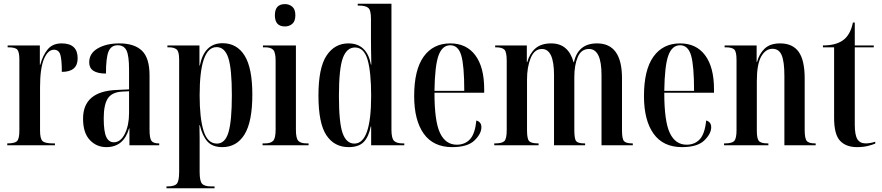

<svg xmlns="http://www.w3.org/2000/svg" viewBox="-20 -780 4737 1031"><path d="M19 0H275V-10H264Q221 -10 208 -23Q195 -36 195 -79V-310Q195 -413 216 -463Q237 -513 270 -513Q295 -513 303.5 -487.5Q312 -462 312 -394Q397 -394 397 -467Q397 -547 311 -547Q263 -547 236.5 -515.5Q210 -484 196 -432H194V-536H21V-526H24Q62 -526 73 -513.5Q84 -501 84 -459V-79Q84 -36 72 -23Q60 -10 21 -10H19Z M551 10Q644 10 673 -90H675V0H835V-10H832Q803 -10 793 -24Q783 -38 783 -85V-375Q783 -469 742 -508Q701 -547 621 -547Q552 -547 505.5 -520.5Q459 -494 459 -445Q459 -385 549 -385Q549 -471 563 -504Q577 -537 612 -537Q646 -537 659.5 -508.5Q673 -480 673 -406V-300L607 -297Q426 -290 426 -143Q426 -67 462 -28.5Q498 10 551 10ZM591 -16Q564 -16 550.5 -45Q537 -74 537 -145Q537 -216 558 -250Q579 -284 633 -288L673 -290V-173Q673 -108 650.5 -62Q628 -16 591 -16Z M874 231H1132V221H1114Q1078 221 1065 206.5Q1052 192 1052 143V32Q1052 -4 1052 -38.5Q1052 -73 1051 -108H1053Q1067 -50 1094 -20Q1121 10 1174 10Q1251 10 1293 -58Q1335 -126 1335 -272Q1335 -415 1293.5 -481.5Q1252 -548 1175 -548Q1077 -548 1053 -428H1051V-536H879V-526H886Q914 -526 928 -515Q942 -504 942 -460V143Q942 192 929.5 206.5Q917 221 879 221H874ZM1145 -9Q1095 -9 1073.5 -76.5Q1052 -144 1052 -268Q1052 -527 1143 -527Q1187 -527 1206 -469Q1225 -411 1225 -268Q1225 -131 1207 -70Q1189 -9 1145 -9Z M1510 -638Q1533 -638 1549.5 -652Q1566 -666 1566 -698Q1566 -730 1549.5 -744Q1533 -758 1510 -758Q1456 -758 1456 -698Q1456 -638 1510 -638ZM1390 0H1637V-10H1627Q1595 -10 1582 -23.5Q1569 -37 1569 -83V-536H1392V-526H1404Q1434 -526 1447 -512.5Q1460 -499 1460 -454V-84Q1460 -38 1447 -24Q1434 -10 1402 -10H1390Z M1852 10Q1907 10 1933.5 -18Q1960 -46 1971 -101H1973V0H2151V-10H2143Q2109 -10 2095.5 -24Q2082 -38 2082 -84V-760H1901V-750H1908Q1941 -750 1956.5 -738.5Q1972 -727 1972 -680V-570Q1972 -542 1972.5 -510.5Q1973 -479 1974 -433H1972Q1950 -547 1851 -547Q1777 -547 1733.5 -481.5Q1690 -416 1690 -267Q1690 -118 1732.5 -54Q1775 10 1852 10ZM1883 -9Q1840 -9 1820 -64.5Q1800 -120 1800 -264Q1800 -412 1821 -468.5Q1842 -525 1886 -525Q1935 -525 1954 -458.5Q1973 -392 1973 -265Q1973 -9 1883 -9Z M2408 10Q2491 10 2528 -26Q2565 -62 2565 -97Q2565 -125 2538 -133Q2531 -62 2504 -32.5Q2477 -3 2433 -3Q2373 -3 2343 -65.5Q2313 -128 2313 -282H2580V-301Q2580 -419 2532.5 -483Q2485 -547 2398 -547Q2306 -547 2255 -476Q2204 -405 2204 -264Q2204 -134 2255.5 -62Q2307 10 2408 10ZM2313 -292Q2315 -428 2335 -482.5Q2355 -537 2398 -537Q2441 -537 2457 -482Q2473 -427 2473 -292Z M2634 0H2872V-10H2870Q2833 -10 2821.5 -22Q2810 -34 2810 -80V-353Q2810 -421 2830 -469Q2850 -517 2890 -517Q2955 -517 2955 -377V0H3122V-10H3118Q3084 -10 3074 -22Q3064 -34 3064 -82V-366Q3064 -431 3082.5 -474Q3101 -517 3143 -517Q3210 -517 3210 -377V0H3378V-10H3376Q3342 -10 3331 -22Q3320 -34 3320 -80V-360Q3320 -547 3186 -547Q3084 -547 3062 -446H3060Q3032 -547 2940 -547Q2886 -547 2855 -520Q2824 -493 2811 -446H2809V-536H2639V-526H2642Q2676 -526 2688.5 -513.5Q2701 -501 2701 -453V-82Q2701 -34 2688 -22Q2675 -10 2639 -10H2634Z M3642 10Q3725 10 3762 -26Q3799 -62 3799 -97Q3799 -125 3772 -133Q3765 -62 3738 -32.5Q3711 -3 3667 -3Q3607 -3 3577 -65.5Q3547 -128 3547 -282H3814V-301Q3814 -419 3766.5 -483Q3719 -547 3632 -547Q3540 -547 3489 -476Q3438 -405 3438 -264Q3438 -134 3489.5 -62Q3541 10 3642 10ZM3547 -292Q3549 -428 3569 -482.5Q3589 -537 3632 -537Q3675 -537 3691 -482Q3707 -427 3707 -292Z M3868 0H4106V-10H4102Q4066 -10 4055 -23Q4044 -36 4044 -79V-344Q4044 -435 4067.5 -476.5Q4091 -518 4128 -518Q4163 -518 4177.5 -483.5Q4192 -449 4192 -372V0H4360V-10H4356Q4322 -10 4311.5 -24Q4301 -38 4301 -82V-359Q4301 -457 4268.5 -502Q4236 -547 4169 -547Q4116 -547 4086.5 -519.5Q4057 -492 4045 -447H4043V-536H3871V-526H3876Q3912 -526 3923.5 -513.5Q3935 -501 3935 -458V-81Q3935 -37 3923 -23.5Q3911 -10 3873 -10H3868Z M4582 10Q4616 10 4641 3.5Q4666 -3 4680 -9V-19Q4653 -10 4628 -10Q4598 -10 4584 -32.5Q4570 -55 4570 -111V-526H4672V-536H4570V-659H4560Q4546 -590 4504 -562Q4466 -536 4399 -536V-526H4459V-146Q4459 -58 4491 -24Q4523 10 4582 10Z"/></svg>

Font: Noto Serif Display Condensed Semi
Style: Regular
Weight: 600
Width: 3
Designer: Monotype Design Team
Foundry: Monotype Imaging Inc.
Version: Version 1.900